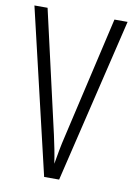

<svg xmlns="http://www.w3.org/2000/svg" viewBox="-82 -767 568 820"><g transform="rotate(10 202.0 -357.0)"><path d="M404 -714H347L225 -185C215 -144 208 -104 201 -63C195 -104 187 -144 178 -184L57 -714H0L168 0H233Z"/></g></svg>

Font: Noto Sans Gurmukhi UI ExtraCondensed Light
Style: Regular
Weight: 300
Width: 2
Designer: Jelle Bosma - Monotype Design Team
Foundry: Monotype Imaging Inc.
Version: Version 2.004